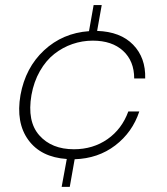

<svg xmlns="http://www.w3.org/2000/svg" viewBox="-20 -639 655 751"><path d="M524.9 -203.1Q498 -121.6 430.9 -70.3Q363.8 -19 272 -16.1L252.9 91.8H221.2L241.2 -17.1Q140.1 -23.9 90.8 -91.6Q41.5 -159.2 60.1 -267.1Q79.6 -374.5 152.3 -442.1Q225.1 -509.8 328.1 -517.1L346.2 -619.1H377.9L359.9 -518.1Q451.2 -515.1 500.7 -464.1Q550.3 -413.1 547.9 -332H504.9Q504.9 -400.4 461.4 -440.2Q418 -480 342.8 -480Q301.8 -480 263.4 -466.8Q225.1 -453.6 192.4 -428Q159.7 -402.3 136 -360.8Q112.3 -319.3 103 -267.1Q85.4 -164.1 133.8 -109.6Q182.1 -55.2 269 -55.2Q343.8 -55.2 400.4 -94.7Q457 -134.3 481.9 -203.1Z"/></svg>

Font: SVN-Poppins ExtraLight
Style: Italic
Weight: 200
Italic angle: -10°
Designer: Ninad Kale (Devanagari), Jonny Pinhorn (Latin)
Foundry: Indian Type Foundry
Version: Version 3.002 2017